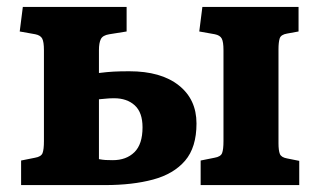

<svg xmlns="http://www.w3.org/2000/svg" viewBox="-20 -535 921 555"><path d="M41 0V-71L81 -79Q99 -82 103 -92.5Q107 -103 107 -127V-390Q107 -414 102 -423.5Q97 -433 82 -436L37 -444L46 -515H346V-444L296 -436Q277 -433 271.5 -422Q266 -411 266 -390V-324Q290 -327 308.5 -328Q327 -329 354 -329Q445 -329 496.5 -288.5Q548 -248 548 -178Q548 -109 515 -70.5Q482 -32 422.5 -16Q363 0 284 0ZM560 0V-71L600 -79Q618 -82 622 -92.5Q626 -103 626 -127V-390Q626 -414 621 -423.5Q616 -433 601 -436L556 -444L565 -515H843V-444L810 -438Q792 -435 788.5 -424Q785 -413 785 -392V-121Q785 -100 789 -90Q793 -80 810 -77L845 -70V0ZM306 -72Q345 -72 368.5 -95Q392 -118 392 -167Q392 -210 369.5 -230.5Q347 -251 310 -251Q297 -251 288 -250Q279 -249 266 -248V-75Q277 -73 285 -72.5Q293 -72 306 -72Z"/></svg>

Font: Literata 12pt
Style: Bold
Weight: 700
Designer: Latin by Veronika Burian and Jose Scaglione. Greek by Irene Vlachou. Cyrillic by Vera Evstafieva.
Foundry: TypeTogether
Version: Version 3.002